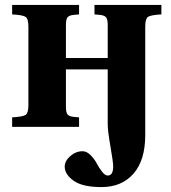

<svg xmlns="http://www.w3.org/2000/svg" viewBox="-20 -510 688 772"><path d="M28.8 0V-38.1Q72.3 -40.5 83.3 -48.3Q94.2 -56.2 94.2 -86.9V-402.8Q94.2 -434.1 83.3 -441.9Q72.3 -449.7 28.8 -452.1V-490.2H297.9V-452.1L276.9 -450.2Q259.3 -448.7 252.2 -441.2Q245.1 -433.6 245.1 -410.2V-276.9H413.1V-410.2Q413.1 -433.6 405.8 -441.2Q398.4 -448.7 380.9 -450.2L359.9 -452.1V-490.2H628.9V-452.1Q585.4 -449.7 574.7 -441.9Q564 -434.1 564 -402.8V33.2Q564 134.3 516.8 188.2Q469.7 242.2 388.2 242.2Q311.5 242.2 275.9 216.6Q240.2 190.9 240.2 160.2Q240.2 137.2 262.5 117.7Q284.7 98.1 312 98.1Q328.6 98.1 344 113.5Q359.4 128.9 368.9 147Q378.4 165 390.4 180.4Q402.3 195.8 413.1 195.8Q435.1 195.8 435.1 159.2Q435.1 142.1 424.1 78.9Q413.1 15.6 413.1 -9.8V-231H245.1V-80.1Q245.1 -56.6 252.2 -49.1Q259.3 -41.5 276.9 -40L297.9 -38.1V0Z"/></svg>

Font: Linguistics Pro
Style: Bold
Weight: 700
Designer: Stefan Peev, Context Ltd
Foundry: Stefan Peev, Context Ltd
Version: Version 001.000